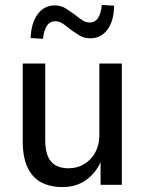

<svg xmlns="http://www.w3.org/2000/svg" viewBox="-20 -748 587 777"><path d="M233 9Q182 9 146 -10.5Q110 -30 91 -71.5Q72 -113 72 -175V-491H163V-181Q163 -141 173.5 -116Q184 -91 205 -79Q226 -67 257 -67Q293 -67 321 -84Q349 -101 365.5 -131Q382 -161 382 -200V-491H473V0H387V-101H391Q371 -51 330.5 -21Q290 9 233 9ZM154 -591 104 -594Q106 -654 132 -690Q158 -726 202 -726Q227 -726 246.5 -713.5Q266 -701 285 -687Q301 -674 314.5 -665.5Q328 -657 343 -657Q365 -657 377 -675.5Q389 -694 392 -728L442 -725Q441 -664 415 -628.5Q389 -593 345 -593Q320 -593 300.5 -605Q281 -617 261 -632Q246 -645 232.5 -653.5Q219 -662 204 -662Q182 -662 170 -644Q158 -626 154 -591Z"/></svg>

Font: Nunito Sans 10pt SemiCondensed Medium
Style: Regular
Weight: 500
Width: 4
Designer: Vernon Adams
Foundry: Vernon Adams
Version: Version 3.101;gftools[0.9.27]